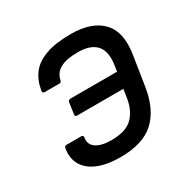

<svg xmlns="http://www.w3.org/2000/svg" viewBox="-122 -617 741 747"><g transform="rotate(-30 248.5 -244.0)"><path d="M286 -500Q380 -500 425.5 -452Q471 -404 455 -307L434 -173Q419 -82 367.5 -35Q316 12 215 12Q155 12 114.5 -5Q74 -22 56.5 -53Q39 -84 46 -125Q47 -130 49.5 -132.5Q52 -135 56 -135H122Q127 -135 129.5 -132.5Q132 -130 131 -125Q126 -95 149.5 -79Q173 -63 218 -63Q283 -63 313 -93Q343 -123 351 -174L357 -213H149Q139 -213 141 -223L148 -273Q150 -283 160 -283H369L372 -302Q383 -365 358 -395Q333 -425 275 -425Q223 -425 195.5 -410Q168 -395 162 -365Q160 -355 152 -355H86Q75 -355 77 -366Q84 -409 106.5 -438.5Q129 -468 173 -484Q217 -500 286 -500Z"/></g></svg>

Font: Sofia Sans Hairline
Style: Italic
Weight: 1
Italic angle: -9°
Designer: Botio Nikoltchev, Ani Petrova
Foundry: lettersoup
Version: Version 4.102